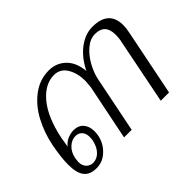

<svg xmlns="http://www.w3.org/2000/svg" viewBox="-89 -607 803 803"><g transform="rotate(-45 312.5 -205.5)"><path d="M27 -85Q27 -126 39 -189Q51 -249 78.5 -301.5Q106 -354 150 -387.5Q194 -421 249 -421Q292 -421 322.5 -392Q353 -363 358 -308Q385 -362 424.5 -391.5Q464 -421 506 -421Q603 -421 603 -334Q603 -318 598 -293L539 0H490L547 -286Q552 -306 552 -329Q552 -392 493 -392Q464 -392 437.5 -369.5Q411 -347 392.5 -313Q374 -279 368 -248L318 0H273L323 -246Q326 -279 326 -282Q326 -327 306.5 -359.5Q287 -392 250 -392Q196 -392 151.5 -338.5Q107 -285 86 -183Q85 -174 83 -163.5Q81 -153 79 -140Q94 -158 112 -164.5Q130 -171 144 -171Q173 -171 188.5 -153Q204 -135 204 -106Q204 -59 173.5 -24.5Q143 10 101 10Q63 10 45 -12.5Q27 -35 27 -85ZM171 -82Q173 -90 173 -103Q173 -124 162 -136Q151 -148 133 -148Q111 -148 92 -130.5Q73 -113 67 -82Q65 -68 65 -63Q65 -41 77 -28.5Q89 -16 107 -16Q129 -16 146.5 -33.5Q164 -51 171 -82Z"/></g></svg>

Font: Taviraj ExtraLight
Style: Italic
Weight: 275
Italic angle: -12°
Designer: Katatrad Team
Foundry: CadsonDemak
Version: Version 1.001